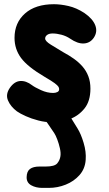

<svg xmlns="http://www.w3.org/2000/svg" viewBox="-20 -571 518 912"><path d="M230 10Q195 10 161.8 1.2Q128.5 -7.5 102 -19.5Q75.5 -31.5 60.5 -42Q30.5 -64.5 18 -93.8Q5.5 -123 27 -154Q48.5 -184.5 76.2 -186.2Q104 -188 132.5 -166Q145 -156.5 174.5 -143Q204 -129.5 232.5 -129.5Q244 -129.5 252.5 -133.8Q261 -138 261 -147.5Q261 -153 257.5 -159Q254 -165 239.8 -175.8Q225.5 -186.5 192 -206Q110.5 -254 79.8 -296Q49 -338 49 -391Q49 -463 98.8 -507Q148.5 -551 236.5 -551Q267.5 -551 305 -542.5Q342.5 -534 380.5 -509.5Q420.5 -482 432.5 -450.8Q444.5 -419.5 425 -391Q407.5 -366 378 -364.5Q348.5 -363 313 -387.5Q294.5 -400 272 -406Q249.5 -412 230 -412Q213 -412 203.8 -405Q194.5 -398 194.5 -388Q194.5 -375.5 221.5 -358.8Q248.5 -342 280.5 -323Q307.5 -308.5 330.8 -292Q354 -275.5 371.8 -255.2Q389.5 -235 399.5 -209Q409.5 -183 409.5 -150Q409.5 -91 381.5 -56Q353.5 -21 312 -5.5Q270.5 10 230 10ZM180.5 321.5Q150.5 321.5 128.2 309Q106 296.5 106.5 270.5Q107 243 122.5 231.5Q138 220 168 220H198Q239.5 220 252 204.8Q264.5 189.5 267 171Q269.5 155.5 264.5 133.2Q259.5 111 251.8 90.8Q244 70.5 237.5 61Q220 34.5 205.5 14Q191 -6.5 165.5 -29.5Q149.5 -44 155.2 -57Q161 -70 177.8 -78Q194.5 -86 210.5 -86Q232.5 -86 248.2 -79.2Q264 -72.5 278 -59.5Q302 -36.5 315 -14.8Q328 7 348.5 39.5Q364.5 65 377.2 107.5Q390 150 387 188.5Q384 231 357.5 260.8Q331 290.5 292.2 306Q253.5 321.5 212 321.5Z"/></svg>

Font: Edu SA Hand
Style: Regular
Weight: 400
Designer: Tina and Corey Anderson, Eben Sorkin, Mirko Velimirovic
Foundry: Google for Education
Version: Version 2.000